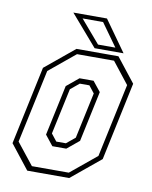

<svg xmlns="http://www.w3.org/2000/svg" viewBox="-79 -748 639 807"><g transform="rotate(10 240.0 -344.0)"><path d="M93 0 12 -103 83 -437 208 -540H387L468 -437L397 -103L272 0ZM109 -22H266.5L377 -113L444 -427L372 -518.5H214L103 -427L36 -114ZM179 -119.5 144.5 -163 190.5 -378 242 -420.5H302L336 -378L290 -162L238.5 -119.5ZM192 -141.5H233L270 -172L312 -368L288 -398.5H247L210 -368L168 -172ZM406 -556H282.5L168.5 -688H312ZM368 -573.5 298.5 -670.5H211L294 -573.5Z"/></g></svg>

Font: Tourney Condensed ExtraLight
Style: Italic
Weight: 200
Width: 3
Italic angle: -12°
Designer: Tyler Finck
Foundry: Etcetera Type Co
Version: Version 1.010; ttfautohint (v1.8.3)